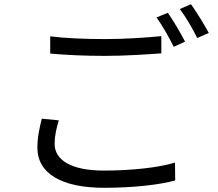

<svg xmlns="http://www.w3.org/2000/svg" viewBox="-20 -863 1040 914"><path d="M779 -802 725 -780C753 -742 787 -681 807 -640L861 -665C840 -705 804 -767 779 -802ZM889 -843 836 -820C865 -782 898 -725 919 -682L974 -706C954 -743 916 -806 889 -843ZM219 -608C298 -601 382 -597 481 -597C573 -597 681 -604 748 -609V-691C677 -684 576 -677 481 -677C382 -677 291 -681 219 -690V-608ZM179 -298C169 -258 158 -212 158 -160C158 -36 275 31 476 31C617 31 743 16 814 -4L813 -89C738 -66 611 -51 474 -51C316 -51 240 -103 240 -178C240 -215 248 -251 260 -290L179 -298Z"/></svg>

Font: Source Han Sans KR Regular
Style: Regular
Weight: 400
Designer: Ryoko NISHIZUKA (kana & ideographs); Paul D. Hunt (Latin, Greek & Cyrillic); Wenlong ZHANG (bopomofo); Sandoll Communica
Foundry: Adobe Systems Incorporated
Version: Version 1.004;PS 1.004;hotconv 1.0.82;makeotf.lib2.5.63406